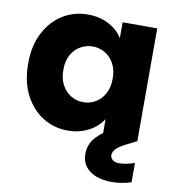

<svg xmlns="http://www.w3.org/2000/svg" viewBox="-86 -642 851 935"><g transform="rotate(10 339.5 -174.5)"><path d="M28 -280.1Q28 -368.3 60.9 -432.3Q93.8 -496.3 149.6 -531.1Q205.5 -565.8 273.8 -565.8Q316 -565.8 349.1 -554.1Q382.1 -542.5 406.8 -523.2Q431.4 -504 446.3 -479.5V-557.9H617.3V0H446.3V-79.4Q431.4 -54.8 406.3 -35.1Q381.2 -15.4 347.9 -3.7Q314.6 7.9 272.8 7.9Q205 7.9 149.2 -27.5Q93.3 -62.9 60.7 -127.4Q28 -191.9 28 -280.1ZM446.3 -279.2Q446.3 -323.4 429.1 -354Q412 -384.7 384.3 -400.7Q356.6 -416.6 324.2 -416.6Q292.2 -416.6 264.3 -400.9Q236.3 -385.2 219.2 -355Q202.1 -324.8 202.1 -280.1Q202.1 -235.9 219.2 -204.8Q236.3 -173.6 264.3 -157.4Q292.2 -141.2 324.2 -141.2Q356.6 -141.2 384.3 -157.2Q412 -173.2 429.1 -204.1Q446.3 -235 446.3 -279.2ZM541.6 -60.1 580.9 -77 617.3 0 571.4 22.9Q534.7 41 519.5 56.5Q504.4 71.9 504.4 88.4Q504.4 103 516.2 112.1Q528.1 121.2 548.3 121.2Q563.9 121.2 583.5 117.4Q603.1 113.6 624.3 106.1V201.8Q603.1 208.8 578.4 213.1Q553.7 217.3 526.4 217.3Q485.4 217.3 451.5 204.7Q417.6 192.1 398.1 166.8Q378.6 141.4 378.6 103Q378.6 73.3 392.8 46.4Q406.9 19.5 442.5 -7.2Q478.2 -33.8 541.6 -60.1Z"/></g></svg>

Font: Poppins Variable
Style: Regular
Weight: 100
Designer: Jonny Pinhorn
Foundry: Indian Type Foundry
Version: Version 6.000